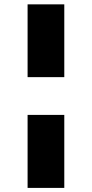

<svg xmlns="http://www.w3.org/2000/svg" viewBox="-20 -748 432 904"><path d="M109.9 -207H282.7V136.7H109.9ZM282.7 -727.5V-384.8H109.9V-727.5Z"/></svg>

Font: Inter 20pt Black
Style: Regular
Weight: 900
Version: Version 4.001;git-66647c0bb